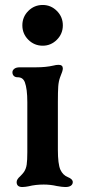

<svg xmlns="http://www.w3.org/2000/svg" viewBox="-20 -743 343 773"><path d="M47 -10Q47 -16 51 -22Q55 -28 61 -33Q71 -43 76 -50Q85 -63 87.5 -80.5Q90 -98 90 -130V-332Q90 -385 80 -412Q76 -422 69 -427Q62 -432 50 -432Q41 -432 35.5 -437.5Q30 -443 30 -452Q30 -460 37.5 -466Q45 -472 60 -472H125Q165 -472 195 -479Q206 -482 216 -482Q233 -482 233 -467Q233 -458 222 -432Q216 -416 214.5 -395Q213 -374 213 -332V-140Q213 -83 223 -60Q233 -38 253 -30Q273 -22 273 -10Q273 -1 265.5 4.5Q258 10 243 10Q231 10 209 6Q183 0 156 0Q123 0 95 7Q90 8 83 9Q76 10 70 10Q47 10 47 -10ZM152 -723Q185 -723 209 -699Q233 -675 233 -641Q233 -607 209 -583Q185 -559 152 -559Q118 -559 94 -583Q70 -607 70 -641Q70 -675 94 -699Q118 -723 152 -723Z"/></svg>

Font: Raigarh Medium
Style: Regular
Weight: 500
Designer: jaikishan Patel
Foundry: MagicType
Version: Version 1.000